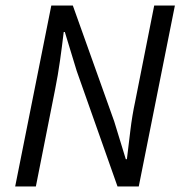

<svg xmlns="http://www.w3.org/2000/svg" viewBox="-20 -676 659 696"><path d="M35 0 166 -656H244L394 -236L436 -99H440Q446 -148 452.5 -202.5Q459 -257 470 -308L539 -656H614L483 0H406L258 -419L215 -560H211Q205 -509 197.5 -456Q190 -403 180 -353L110 0Z"/></svg>

Font: Matigon Symbol
Style: Regular
Weight: 400
Designer: Paul D. Hunt
Foundry: Adobe Systems Incorporated
Version: Version 2.021;PS 2.000;hotconv 1.0.86;makeotf.lib2.5.63406